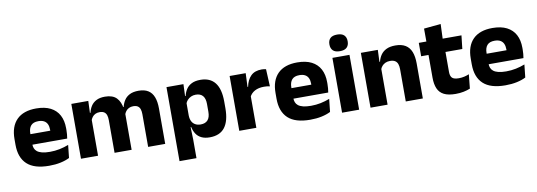

<svg xmlns="http://www.w3.org/2000/svg" viewBox="-63 -1105 4745 1695"><g transform="rotate(-10 2310.0 -257.5)"><path d="M295 12.5Q161 12.5 97 -47.2Q33 -107 33 -221.5V-272.5Q33 -385.5 93 -445.8Q153 -506 267.5 -506Q344.5 -506 395.8 -479.8Q447 -453.5 472.8 -405Q498.5 -356.5 498.5 -288.5V-272Q498.5 -253 496.8 -233.2Q495 -213.5 492 -196.5H354Q356 -225.5 356.5 -251.2Q357 -277 357 -298Q357 -328.5 347.5 -349.2Q338 -370 318.2 -381Q298.5 -392 267.5 -392Q221.5 -392 200.2 -367.2Q179 -342.5 179 -297V-252L180 -235.5V-200.5Q180 -181.5 186.2 -164.5Q192.5 -147.5 208.2 -134.8Q224 -122 251.8 -114.8Q279.5 -107.5 322.5 -107.5Q368 -107.5 410 -116.2Q452 -125 490.5 -140L478 -25Q444 -7.5 397.5 2.5Q351 12.5 295 12.5ZM114 -196.5V-291H461V-196.5Z M1183 0V-293Q1183 -319 1176.8 -337.8Q1170.5 -356.5 1155.8 -366.5Q1141 -376.5 1115 -376.5Q1093 -376.5 1076.5 -368.2Q1060 -360 1049 -345.8Q1038 -331.5 1032.5 -313.5L1018 -385H1031.5Q1039.5 -418 1057 -444.8Q1074.5 -471.5 1105.5 -487.2Q1136.5 -503 1185 -503Q1237.5 -503 1270.8 -482.2Q1304 -461.5 1320 -420.2Q1336 -379 1336 -317.5V0ZM581 0V-491.5H733L728 -359L734 -354V0ZM882 0V-293Q882 -319 875.8 -337.8Q869.5 -356.5 854.5 -366.5Q839.5 -376.5 814 -376.5Q791.5 -376.5 775 -368.2Q758.5 -360 747.8 -345.8Q737 -331.5 731.5 -313.5L708 -385H734Q741.5 -418.5 758.8 -445Q776 -471.5 806.5 -487.2Q837 -503 883.5 -503Q952 -503 986.8 -467.8Q1021.5 -432.5 1030.5 -365.5Q1032 -355.5 1033.5 -341Q1035 -326.5 1035 -315V0Z M1734.5 11.5Q1690.5 11.5 1660.5 -3Q1630.5 -17.5 1612.8 -44.2Q1595 -71 1587.5 -106.5H1548L1584 -209.5Q1585 -179 1595.8 -158Q1606.5 -137 1626.8 -125.8Q1647 -114.5 1675 -114.5Q1717 -114.5 1738.8 -139.2Q1760.5 -164 1760.5 -213V-283Q1760.5 -332 1739.2 -356.5Q1718 -381 1676 -381Q1652.5 -381 1633.2 -372Q1614 -363 1600.8 -348.2Q1587.5 -333.5 1581.5 -314.5L1546.5 -385H1587Q1594.5 -418 1612 -444.8Q1629.5 -471.5 1660.5 -487.2Q1691.5 -503 1739.5 -503Q1825.5 -503 1869.8 -446.8Q1914 -390.5 1914 -278V-218Q1914 -104.5 1869.8 -46.5Q1825.5 11.5 1734.5 11.5ZM1434 172V-491.5H1586L1581 -359L1584 -341.5V-152.5L1582 -126.5L1586 5V172Z M2150 -276 2108 -369H2144Q2156 -430 2190.8 -464.8Q2225.5 -499.5 2289 -499.5Q2300 -499.5 2309.2 -498Q2318.5 -496.5 2327 -494.5L2334.5 -340Q2324 -343 2310 -344.2Q2296 -345.5 2281.5 -345.5Q2232.5 -345.5 2199 -327.2Q2165.5 -309 2150 -276ZM2000 0V-491.5H2144L2137.5 -334.5L2153 -332.5V0Z M2635 12.5Q2501 12.5 2437 -47.2Q2373 -107 2373 -221.5V-272.5Q2373 -385.5 2433 -445.8Q2493 -506 2607.5 -506Q2684.5 -506 2735.8 -479.8Q2787 -453.5 2812.8 -405Q2838.5 -356.5 2838.5 -288.5V-272Q2838.5 -253 2836.8 -233.2Q2835 -213.5 2832 -196.5H2694Q2696 -225.5 2696.5 -251.2Q2697 -277 2697 -298Q2697 -328.5 2687.5 -349.2Q2678 -370 2658.2 -381Q2638.5 -392 2607.5 -392Q2561.5 -392 2540.2 -367.2Q2519 -342.5 2519 -297V-252L2520 -235.5V-200.5Q2520 -181.5 2526.2 -164.5Q2532.5 -147.5 2548.2 -134.8Q2564 -122 2591.8 -114.8Q2619.5 -107.5 2662.5 -107.5Q2708 -107.5 2750 -116.2Q2792 -125 2830.5 -140L2818 -25Q2784 -7.5 2737.5 2.5Q2691 12.5 2635 12.5ZM2454 -196.5V-291H2801V-196.5Z M2921.5 0V-491.5H3074.5V0ZM2998 -538Q2955 -538 2935.5 -557.8Q2916 -577.5 2916 -611V-614.5Q2916 -648 2935.5 -667.5Q2955 -687 2998 -687Q3040 -687 3059.8 -667.5Q3079.5 -648 3079.5 -614.5V-611Q3079.5 -577 3059.8 -557.5Q3040 -538 2998 -538Z M3492.5 0V-289Q3492.5 -316 3485.5 -335.8Q3478.5 -355.5 3462 -366Q3445.5 -376.5 3417 -376.5Q3393.5 -376.5 3375.5 -368.2Q3357.5 -360 3345.2 -345.8Q3333 -331.5 3327 -313.5L3303.5 -385H3329.5Q3337.5 -418.5 3355.8 -445Q3374 -471.5 3406 -487.2Q3438 -503 3487 -503Q3542 -503 3577 -481.8Q3612 -460.5 3628.8 -418.5Q3645.5 -376.5 3645.5 -313.5V0ZM3176.5 0V-491.5H3328.5L3323.5 -368.5L3329.5 -354V0Z M3938.5 11Q3873 11 3834.2 -8.8Q3795.5 -28.5 3778.5 -68Q3761.5 -107.5 3761.5 -165.5V-440H3913.5V-190Q3913.5 -154 3929.8 -137.2Q3946 -120.5 3990.5 -120.5Q4015 -120.5 4039 -126Q4063 -131.5 4082.5 -140L4069.5 -13.5Q4044 -2.5 4010.8 4.2Q3977.5 11 3938.5 11ZM3695.5 -369.5V-489.5H4078L4064.5 -369.5ZM3763.5 -478.5 3763 -605.5 3914.5 -620 3909 -478.5Z M4385 12.5Q4251 12.5 4187 -47.2Q4123 -107 4123 -221.5V-272.5Q4123 -385.5 4183 -445.8Q4243 -506 4357.5 -506Q4434.5 -506 4485.8 -479.8Q4537 -453.5 4562.8 -405Q4588.5 -356.5 4588.5 -288.5V-272Q4588.5 -253 4586.8 -233.2Q4585 -213.5 4582 -196.5H4444Q4446 -225.5 4446.5 -251.2Q4447 -277 4447 -298Q4447 -328.5 4437.5 -349.2Q4428 -370 4408.2 -381Q4388.5 -392 4357.5 -392Q4311.5 -392 4290.2 -367.2Q4269 -342.5 4269 -297V-252L4270 -235.5V-200.5Q4270 -181.5 4276.2 -164.5Q4282.5 -147.5 4298.2 -134.8Q4314 -122 4341.8 -114.8Q4369.5 -107.5 4412.5 -107.5Q4458 -107.5 4500 -116.2Q4542 -125 4580.5 -140L4568 -25Q4534 -7.5 4487.5 2.5Q4441 12.5 4385 12.5ZM4204 -196.5V-291H4551V-196.5Z"/></g></svg>

Font: Anek Latin
Style: Bold
Weight: 700
Designer: Yesha Goshar
Foundry: Ek Type
Version: Version 1.003